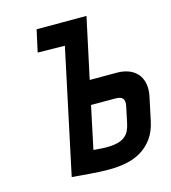

<svg xmlns="http://www.w3.org/2000/svg" viewBox="-107 -787 788 885"><g transform="rotate(-15 287.5 -344.5)"><path d="M149 -700 126 -595 257 -593H313L336 -700ZM455 -411H325L387 -700H278L129 0Q129 0 140.5 1Q152 2 171.5 3.5Q191 5 214.5 7Q238 9 262 10Q286 11 306 11Q349 11 388.5 3Q428 -5 460 -24.5Q492 -44 515 -76Q538 -108 548 -156L571 -264Q579 -302 572.5 -330Q566 -358 549 -376Q532 -394 507.5 -402.5Q483 -411 455 -411ZM440 -174Q436 -155 429 -140Q422 -125 409 -114Q396 -103 374 -97Q352 -91 318 -91Q313 -91 305.5 -91.5Q298 -92 289.5 -92.5Q281 -93 274 -93.5Q267 -94 262.5 -94.5Q258 -95 258 -95L301 -298H416Q427 -298 436 -296Q445 -294 450.5 -288.5Q456 -283 457.5 -273.5Q459 -264 456 -250Z"/></g></svg>

Font: Advent Pro
Style: Bold Italic
Weight: 700
Italic angle: -12°
Designer: VivaRado, Andreas Kalpakidis
Foundry: VivaRado, Andreas Kalpakidis
Version: Version 3.000